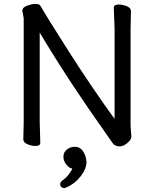

<svg xmlns="http://www.w3.org/2000/svg" viewBox="-20 -728 778 972"><path d="M305 224Q297 224 291 219.5Q285 215 285 204Q285 194 294 187Q312 175 326.5 157Q341 139 346 125Q344 124 341 124Q330 121 325 115Q301 92 301 67Q301 42 319 28.5Q337 15 360 15Q383 15 398.5 35Q414 55 418 90Q418 127 388 165Q358 203 316 221Q308 224 306.5 224Q305 224 305 224ZM93 -673Q93 -691 119 -700Q143 -708 154.5 -708Q166 -708 173 -707Q181 -705 187 -695Q212 -650 327 -469.5Q442 -289 560 -126V-585L556 -689Q556 -705 581 -705Q601 -705 621 -697Q643 -688 643 -672L641 -584V-91L645 -37Q645 -25 634 -13Q610 13 585.5 13Q561 13 550 -4Q540 -18 515 -54Q330 -314 181 -563V-111L184 -5Q184 11 160 11Q141 11 121 3Q98 -6 98 -23L100 -110V-636Z"/></svg>

Font: Moon Stars Kai
Style: Bold
Weight: 700
Designer: GuiWonder
Version: Version 1.101